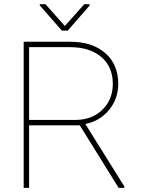

<svg xmlns="http://www.w3.org/2000/svg" viewBox="-20 -914 694 934"><path d="M368.2 -304.2H121.6V0H95.2V-710.9H321.8Q428.7 -710.9 491.9 -655.8Q555.2 -600.6 555.2 -505.9Q555.2 -433.1 510 -378.7Q464.8 -324.2 395 -311L585 -6.8V0H557.1ZM121.6 -330.6H345.7Q427.7 -330.6 478.3 -380.4Q528.8 -430.2 528.8 -505.9Q528.8 -588.9 472.9 -636.7Q417 -684.6 319.8 -684.6H121.6ZM295.4 -787.6 390.1 -893.6H416V-887.2L309.6 -765.1H280.8L173.3 -888.2V-893.6H201.2Z"/></svg>

Font: Roboto Thin
Style: Regular
Weight: 250
Designer: Google
Version: Version 2.134; 2016